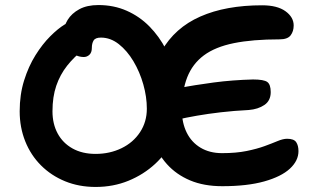

<svg xmlns="http://www.w3.org/2000/svg" viewBox="-20 -731 1248 761"><path d="M359 10Q293 10 238 -12.5Q183 -35 142.5 -75.5Q102 -116 80 -171Q58 -226 58 -290Q58 -356 75.5 -412Q93 -468 120.5 -512Q148 -556 179 -587Q210 -618 236.5 -634Q263 -650 278 -650Q296 -650 307 -645Q318 -640 327 -627Q338 -613 339.5 -596Q341 -579 335 -563.5Q329 -548 314 -537Q274 -506 246 -470.5Q218 -435 203 -391Q188 -347 188 -290Q188 -240 208.5 -202Q229 -164 267.5 -142.5Q306 -121 359 -121Q415 -121 461.5 -143.5Q508 -166 535 -207Q562 -248 562 -300Q562 -347 548 -396.5Q534 -446 509 -488Q484 -530 451 -556Q418 -582 380 -582Q358 -582 351 -570.5Q344 -559 344 -541Q344 -523 334.5 -514Q325 -505 312 -505Q293 -505 274.5 -515Q256 -525 244 -545.5Q232 -566 232 -596Q232 -626 248 -652Q264 -678 294.5 -694.5Q325 -711 370 -711Q431 -711 482 -688.5Q533 -666 572 -626.5Q611 -587 638 -535Q665 -483 678.5 -423Q692 -363 692 -300Q692 -236 666.5 -180Q641 -124 595 -81.5Q549 -39 489 -14.5Q429 10 359 10ZM683 -257Q661 -252 648 -260.5Q635 -269 630 -286Q625 -303 625 -322Q625 -343 643 -359.5Q661 -376 690 -382Q720 -388 754.5 -393.5Q789 -399 826.5 -404Q864 -409 903.5 -412Q943 -415 983 -416Q1026 -416 1039.5 -406Q1053 -396 1053 -366Q1053 -332 1028 -315Q1003 -298 966 -295Q907 -292 855.5 -286Q804 -280 761 -272.5Q718 -265 683 -257ZM861 7Q788 7 733.5 -16Q679 -39 642 -80Q605 -121 586.5 -175.5Q568 -230 568 -293Q568 -437 620.5 -529Q673 -621 774 -665.5Q875 -710 1019 -710Q1079 -710 1111.5 -686.5Q1144 -663 1144 -630Q1144 -607 1132 -591Q1120 -575 1088 -575Q981 -575 907 -560Q833 -545 788 -511.5Q743 -478 722 -424.5Q701 -371 701 -293Q701 -244 720 -205.5Q739 -167 775 -145.5Q811 -124 860 -124Q916 -124 957.5 -132.5Q999 -141 1029 -152Q1059 -163 1080.5 -172Q1102 -181 1118 -181Q1145 -181 1154 -167.5Q1163 -154 1163 -132Q1163 -94 1129 -62.5Q1095 -31 1027.5 -12Q960 7 861 7Z"/></svg>

Font: Shantell Sans SemiBold
Style: Regular
Weight: 600
Designer: Stephen Nixon, Anya Danilova, Shantell Martin
Foundry: Arrow Type
Version: Version 1.011;[c5ecc13dd]